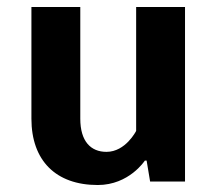

<svg xmlns="http://www.w3.org/2000/svg" viewBox="-20 -520 620 550"><path d="M285 -85C240 -85 210 -115 210 -180V-500H70V-180C70 -60 140 10 260 10C350 10 395 -60 395 -60H400L410 0H510V-500H370V-145C370 -145 340 -85 285 -85Z"/></svg>

Font: Scada
Style: Bold
Weight: 700
Designer: Jovanny Lemonad
Foundry: Jovanny Lemonad
Version: Version 3.005